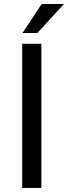

<svg xmlns="http://www.w3.org/2000/svg" viewBox="-20 -927 335 947"><path d="M89.4 0ZM89.4 0V-710.9H184.1V0ZM295.4 -907.2 164.1 -764.2H90.8L185.5 -907.2Z"/></svg>

Font: Heebo
Style: Regular
Weight: 400
Designer: Oded Ezer
Foundry: Meir Sadan
Version: Version 2.001; ttfautohint (v1.5.14-ce02) -l 8 -r 50 -G 200 